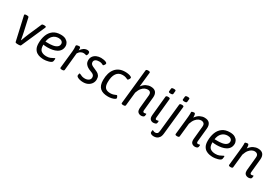

<svg xmlns="http://www.w3.org/2000/svg" viewBox="69 -1974 4899 3408"><g transform="rotate(30 2518.5 -270.0)"><path d="M197 2Q182 2 171 -2Q160 -6 158 -17L48 -502Q42 -525 91 -525H96Q111 -525 122 -521.5Q133 -518 135 -509L194 -245Q202 -207 209.5 -168Q217 -129 224 -91H229Q242 -128 257 -168Q272 -208 288 -245L403 -509Q410 -525 440 -525H454Q489 -525 489 -510Q489 -503 485 -494L273 -14Q269 -5 258 -1.5Q247 2 232 2Z M790 -529Q856 -529 894 -506.5Q932 -484 948 -453Q964 -422 964 -396Q964 -344 941.5 -308.5Q919 -273 880 -252Q841 -231 793 -222Q745 -213 694 -213Q666 -213 645 -215Q624 -217 608 -220V-210Q608 -127 648 -96.5Q688 -66 754 -66Q799 -66 831 -78.5Q863 -91 882.5 -103Q902 -115 909 -115Q912 -115 914 -113.5Q916 -112 916 -103Q916 -101 915 -87.5Q914 -74 911 -58Q908 -40 888.5 -28Q869 -16 842 -8.5Q815 -1 789 2.5Q763 6 747 6Q710 6 670.5 -1.5Q631 -9 597 -30.5Q563 -52 542 -93Q521 -134 521 -201Q521 -291 548.5 -365.5Q576 -440 635.5 -484.5Q695 -529 790 -529ZM787 -457Q716 -457 670 -411.5Q624 -366 613 -285H684Q693 -285 715 -286Q737 -287 764.5 -291.5Q792 -296 817.5 -307Q843 -318 860 -337.5Q877 -357 877 -388Q877 -419 852.5 -438Q828 -457 787 -457Z M1114 2Q1074 2 1076 -19L1114 -373Q1117 -406 1117 -428Q1117 -454 1115 -468Q1113 -482 1113 -487Q1113 -514 1180 -514Q1197 -514 1200.5 -491.5Q1204 -469 1202 -445Q1225 -483 1259.5 -506Q1294 -529 1333 -529Q1348 -529 1365.5 -521.5Q1383 -514 1383 -491Q1383 -473 1376 -455Q1369 -437 1358 -437Q1351 -437 1338 -442Q1325 -447 1298 -447Q1277 -447 1248.5 -432.5Q1220 -418 1197 -380L1161 -21Q1158 2 1118 2Z M1549 6Q1511 6 1479 -2.5Q1447 -11 1428 -24Q1409 -37 1409 -51Q1409 -68 1413.5 -84Q1418 -100 1425 -100Q1432 -100 1446.5 -91.5Q1461 -83 1485 -74.5Q1509 -66 1544 -66Q1590 -66 1621 -88Q1652 -110 1652 -147Q1652 -175 1639.5 -190.5Q1627 -206 1606.5 -216Q1586 -226 1562 -234Q1534 -244 1504.5 -261.5Q1475 -279 1455 -307.5Q1435 -336 1435 -379Q1435 -427 1459.5 -460.5Q1484 -494 1525 -511.5Q1566 -529 1614 -529Q1639 -529 1668.5 -524Q1698 -519 1719.5 -509Q1741 -499 1741 -483Q1741 -474 1734.5 -462.5Q1728 -451 1720 -442Q1712 -433 1706 -433Q1699 -433 1678.5 -445Q1658 -457 1616 -457Q1570 -457 1543.5 -439Q1517 -421 1517 -389Q1517 -364 1532 -348Q1547 -332 1570 -321.5Q1593 -311 1616 -301Q1646 -289 1674 -273.5Q1702 -258 1720 -231Q1738 -204 1738 -159Q1738 -113 1714.5 -75.5Q1691 -38 1649 -16Q1607 6 1549 6Z M2061 6Q1952 6 1896 -44Q1840 -94 1840 -206Q1840 -359 1910.5 -444Q1981 -529 2108 -529Q2144 -529 2176 -523Q2208 -517 2228 -506.5Q2248 -496 2248 -484Q2248 -476 2241 -463Q2234 -450 2225.5 -439.5Q2217 -429 2211 -429Q2208 -429 2200 -433Q2188 -439 2162.5 -448Q2137 -457 2099 -457Q2017 -457 1973.5 -394Q1930 -331 1930 -212Q1930 -136 1962 -101Q1994 -66 2067 -66Q2102 -66 2130.5 -75.5Q2159 -85 2173 -92Q2178 -94 2181 -95Q2184 -96 2185 -96Q2192 -96 2198 -87Q2204 -78 2208.5 -66.5Q2213 -55 2213 -47Q2213 -35 2191 -22.5Q2169 -10 2134 -2Q2099 6 2061 6Z M2742 6Q2699 6 2673 -20Q2647 -46 2654 -112L2679 -369Q2684 -415 2666.5 -435.5Q2649 -456 2614 -456Q2587 -456 2556 -443Q2525 -430 2496 -395.5Q2467 -361 2445 -297L2416 -20Q2413 2 2374 2H2370Q2330 2 2332 -19L2407 -730Q2410 -752 2449 -752H2453Q2494 -752 2491 -730L2459 -432Q2499 -485 2544 -507Q2589 -529 2634 -529Q2707 -529 2739 -489.5Q2771 -450 2764 -379L2737 -107Q2732 -64 2763 -64Q2777 -64 2786.5 -67.5Q2796 -71 2800 -71Q2806 -71 2806 -63Q2806 -62 2805.5 -53Q2805 -44 2802 -27Q2798 -8 2777 -1Q2756 6 2742 6Z M2997 -595Q2973 -595 2963.5 -601Q2954 -607 2955 -617L2961 -677Q2963 -699 3008 -699Q3032 -699 3041 -693.5Q3050 -688 3049 -677L3043 -617Q3041 -595 2997 -595ZM2987 6Q2951 6 2926 -19.5Q2901 -45 2908 -109L2947 -503Q2950 -525 2989 -525H2993Q3032 -525 3031 -503L2992 -107Q2990 -84 2995.5 -74Q3001 -64 3016 -64Q3030 -64 3039.5 -67.5Q3049 -71 3053 -71Q3059 -71 3059 -63Q3059 -62 3058.5 -53Q3058 -44 3055 -27Q3051 -8 3029 -1Q3007 6 2987 6Z M3281 -595Q3257 -595 3247.5 -601Q3238 -607 3239 -617L3245 -677Q3247 -699 3292 -699Q3316 -699 3325 -693.5Q3334 -688 3333 -677L3327 -617Q3325 -595 3281 -595ZM3119 212Q3085 212 3063 200.5Q3041 189 3041 171Q3041 139 3044.5 131Q3048 123 3052 123Q3058 123 3070 131.5Q3082 140 3108 140Q3131 140 3147.5 125.5Q3164 111 3168 66L3228 -503Q3231 -525 3270 -525H3274Q3295 -525 3303.5 -519.5Q3312 -514 3312 -503L3251 74Q3245 132 3223 161.5Q3201 191 3173 201.5Q3145 212 3119 212Z M3844 6Q3801 6 3775 -20Q3749 -46 3756 -112L3781 -369Q3786 -415 3765 -435.5Q3744 -456 3706 -456Q3684 -456 3655 -442.5Q3626 -429 3597.5 -394.5Q3569 -360 3547 -295L3518 -20Q3516 2 3476 2H3472Q3433 2 3435 -21L3467 -321Q3472 -363 3475 -402Q3478 -441 3478 -457Q3478 -475 3477.5 -481Q3477 -487 3477 -491Q3477 -502 3489.5 -507Q3502 -512 3516 -513Q3530 -514 3533 -514Q3548 -514 3553.5 -493.5Q3559 -473 3559 -447Q3559 -438 3559 -428Q3599 -484 3645 -506.5Q3691 -529 3736 -529Q3809 -529 3841 -489.5Q3873 -450 3866 -379L3839 -107Q3834 -64 3865 -64Q3879 -64 3888.5 -67.5Q3898 -71 3902 -71Q3908 -71 3908 -63Q3908 -62 3907.5 -53Q3907 -44 3904 -27Q3900 -8 3879 -1Q3858 6 3844 6Z M4256 -529Q4322 -529 4360 -506.5Q4398 -484 4414 -453Q4430 -422 4430 -396Q4430 -344 4407.5 -308.5Q4385 -273 4346 -252Q4307 -231 4259 -222Q4211 -213 4160 -213Q4132 -213 4111 -215Q4090 -217 4074 -220V-210Q4074 -127 4114 -96.5Q4154 -66 4220 -66Q4265 -66 4297 -78.5Q4329 -91 4348.5 -103Q4368 -115 4375 -115Q4378 -115 4380 -113.5Q4382 -112 4382 -103Q4382 -101 4381 -87.5Q4380 -74 4377 -58Q4374 -40 4354.5 -28Q4335 -16 4308 -8.5Q4281 -1 4255 2.5Q4229 6 4213 6Q4176 6 4136.5 -1.5Q4097 -9 4063 -30.5Q4029 -52 4008 -93Q3987 -134 3987 -201Q3987 -291 4014.5 -365.5Q4042 -440 4101.5 -484.5Q4161 -529 4256 -529ZM4253 -457Q4182 -457 4136 -411.5Q4090 -366 4079 -285H4150Q4159 -285 4181 -286Q4203 -287 4230.5 -291.5Q4258 -296 4283.5 -307Q4309 -318 4326 -337.5Q4343 -357 4343 -388Q4343 -419 4318.5 -438Q4294 -457 4253 -457Z M4940 6Q4897 6 4871 -20Q4845 -46 4852 -112L4877 -369Q4882 -415 4861 -435.5Q4840 -456 4802 -456Q4780 -456 4751 -442.5Q4722 -429 4693.5 -394.5Q4665 -360 4643 -295L4614 -20Q4612 2 4572 2H4568Q4529 2 4531 -21L4563 -321Q4568 -363 4571 -402Q4574 -441 4574 -457Q4574 -475 4573.5 -481Q4573 -487 4573 -491Q4573 -502 4585.5 -507Q4598 -512 4612 -513Q4626 -514 4629 -514Q4644 -514 4649.5 -493.5Q4655 -473 4655 -447Q4655 -438 4655 -428Q4695 -484 4741 -506.5Q4787 -529 4832 -529Q4905 -529 4937 -489.5Q4969 -450 4962 -379L4935 -107Q4930 -64 4961 -64Q4975 -64 4984.5 -67.5Q4994 -71 4998 -71Q5004 -71 5004 -63Q5004 -62 5003.5 -53Q5003 -44 5000 -27Q4996 -8 4975 -1Q4954 6 4940 6Z"/></g></svg>

Font: Asap
Style: Italic
Weight: 400
Italic angle: -6°
Designer: Pablo Cosgaya
Foundry: Omnibus-Type
Version: Version 3.001; ttfautohint (v1.8.3)